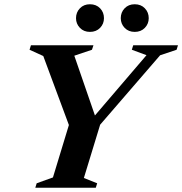

<svg xmlns="http://www.w3.org/2000/svg" viewBox="-20 -883 857 903"><path d="M669 -623.5 600 -649 606.5 -670H817L810.5 -649L733 -623L451 -296.5L374.5 -46L437 -21L430.5 0H146L152.5 -21L229 -48.5L304 -295L183.5 -619.5L119 -649L125.5 -670H419.5L412.5 -649L329.5 -621L426.5 -340ZM403 -733Q374 -733 355.8 -752Q337.5 -771 337.5 -797.5Q337.5 -825 355.8 -844Q374 -863 403 -863Q432.5 -863 450.8 -844Q469 -825 469 -797.5Q469 -771 450.8 -752Q432.5 -733 403 -733ZM613.5 -733Q584.5 -733 566.2 -752Q548 -771 548 -797.5Q548 -825 566.2 -844Q584.5 -863 613.5 -863Q643 -863 661.2 -844Q679.5 -825 679.5 -797.5Q679.5 -771 661.2 -752Q643 -733 613.5 -733Z"/></svg>

Font: Newsreader Text
Style: Bold Italic
Weight: 700
Italic angle: -17°
Designer: Hugues Gentile
Foundry: Production Type
Version: Version 1.001